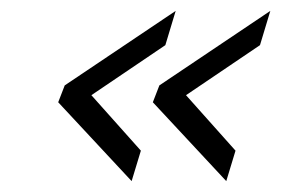

<svg xmlns="http://www.w3.org/2000/svg" viewBox="-20 -422 517 353"><path d="M261 -234 273 -265 477 -402 458 -339 322 -247 413 -145 396 -89ZM87 -234 99 -265 303 -402 284 -339 148 -247 239 -145 222 -89Z"/></svg>

Font: Cairo Light
Style: Italic
Weight: 300
Italic angle: -13°
Designer: Mohamed Gaber, Accademia di Belle Arti di Urbino and others
Foundry: Kief Type Foundry, Accademia di Belle Arti di Urbino and others
Version: Version 3.011